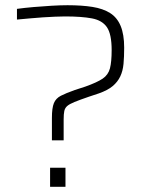

<svg xmlns="http://www.w3.org/2000/svg" viewBox="-20 -716 580 736"><path d="M179 -178V-264Q179 -302 186.5 -320.5Q194 -339 213.5 -349Q233 -359 267 -371L307 -384Q352 -400 373.5 -414.5Q395 -429 401.5 -454Q408 -479 408 -524Q408 -585 390 -611.5Q372 -638 332.5 -645.5Q293 -653 229 -653Q212 -653 190.5 -652Q169 -651 144.5 -649.5Q120 -648 94.5 -645.5Q69 -643 45 -641V-682Q74 -686 109 -689Q144 -692 178 -694Q212 -696 239 -696Q294 -696 334.5 -689.5Q375 -683 402 -666Q429 -649 442.5 -616.5Q456 -584 456 -533Q456 -499 453.5 -471.5Q451 -444 441 -423Q431 -402 412 -386Q393 -370 359 -358L320 -345Q285 -333 265.5 -325Q246 -317 237.5 -309.5Q229 -302 226.5 -290.5Q224 -279 224 -258V-178ZM172 0V-73H231V0Z"/></svg>

Font: Saira SemiExpanded ExtraLight
Style: Regular
Weight: 250
Width: 6
Designer: Hector Gatti with collaboration of the Omnibus-Type team
Foundry: Omnibus-Type
Version: Version 1.101